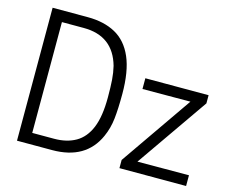

<svg xmlns="http://www.w3.org/2000/svg" viewBox="-107 -934 1315 1088"><g transform="rotate(15 551.0 -390.0)"><path d="M74 0ZM280 0H74V-780H280Q376 -780 443.5 -743Q511 -706 546.5 -624.5Q582 -543 582 -410Q582 -323 575.5 -264.5Q569 -206 546 -155Q477 0 280 0ZM274 -65Q348 -65 400.5 -95Q453 -125 480.5 -191.5Q508 -258 508 -370Q508 -432 505 -473Q502 -514 493 -551Q447 -715 274 -715H146V-65ZM1066 0H675V-48L966 -468L685 -467V-530H1056V-482L764 -62L1066 -63Z"/></g></svg>

Font: Tanohe Sans
Style: Regular
Weight: 400
Designer: Village Type and Design LLC & Cristiano Sobral
Foundry: Cooper Hewitt Smithsonian Design Museum
Version: Version 1.00;September 29, 2021;FontCreator 13.0.0.2655 64-b